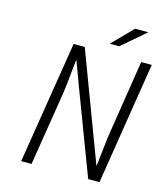

<svg xmlns="http://www.w3.org/2000/svg" viewBox="-120 -910 856 1000"><g transform="rotate(15 308.0 -410.0)"><path d="M376 -710 483.9 -819.8H555.2L426.8 -710ZM88.9 0 194.8 -660.2H254.9L423.8 -210.9L473.1 -80.1H475.1Q476.1 -85.9 484.1 -161.9Q492.2 -237.8 499 -276.9L559.1 -660.2H616.2L511.2 0H450.2L279.8 -450.2L231 -582H229Q227.1 -566.9 220.2 -496.1Q213.4 -425.3 207 -387.2L145 0Z"/></g></svg>

Font: Office Code Pro Light Italic
Style: Regular
Weight: 300
Italic angle: -9°
Designer: Nathan Rutzky & Paul D. Hunt
Foundry: Adobe Systems Incorporated
Version: Version 1.004;PS 001.004;hotconv 1.0.70;makeotf.lib2.5.58329